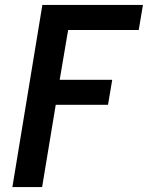

<svg xmlns="http://www.w3.org/2000/svg" viewBox="-20 -540 640 775"><path d="M30 215 151 -520H557L540 -419H255L221 -218H433L416 -117H205L150 215Z"/></svg>

Font: Iosevka SS04 Extended Oblique
Style: Bold
Weight: 700
Width: 7
Italic angle: -9°
Monospace: yes
Designer: Belleve Invis
Foundry: Belleve Invis
Version: Version 19.0.0; ttfautohint (v1.8.4)